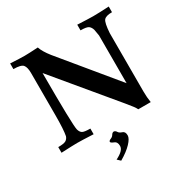

<svg xmlns="http://www.w3.org/2000/svg" viewBox="-206 -869 1258 1292"><g transform="rotate(-30 423.5 -223.0)"><path d="M736.3 4.9H639.6Q630.4 -16.1 582.5 -72.8L203.6 -528.3Q203.6 -122.1 213.9 -84Q220.2 -61.5 234.4 -52.7Q248.5 -43.9 295.4 -43.9V0Q203.6 -4.4 169.4 -4.4Q141.6 -4.4 45.9 0V-43.9Q90.3 -43.9 105.7 -53.2Q121.1 -62.5 127.4 -81.1Q136.7 -127.9 136.7 -237.8V-566.4Q136.7 -611.8 121.3 -630.6Q106 -649.4 46.9 -649.4V-693.4Q124.5 -689 156.7 -689Q186.5 -689 261.7 -693.4Q273.9 -656.2 314 -605.5L659.2 -186.5V-557.1Q652.8 -597.7 650.9 -605.5Q644.5 -627.9 629.9 -638.7Q615.2 -649.4 568.4 -649.4V-693.4Q657.2 -689 690.4 -689Q731 -689 813 -693.4V-649.4Q765.1 -649.4 749.8 -630.9Q734.4 -612.3 729.5 -534.7V-82Q729.5 -34.7 736.3 4.9ZM367.2 247.1 343.8 225.1Q410.2 192.9 410.2 156.7Q410.2 125 387.5 116.5Q364.7 107.9 363.8 99.1Q364.7 89.8 379.6 84.2Q394.5 78.6 401.9 65.9Q409.2 53.2 421.4 51.8Q433.6 53.2 441.2 65.9Q448.7 78.6 469.5 85Q490.2 91.3 490.2 121.1Q490.2 144.5 458 178.7Q425.8 212.9 367.2 247.1Z"/></g></svg>

Font: Kelvinch
Style: Bold
Weight: 700
Designer: Paul James Miller
Foundry: High-Logic / Made with FontCreator
Version: Version 3.501;March 28, 2021;FontCreator 13.0.0.2683 64-bit